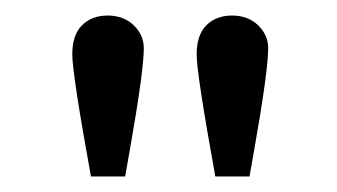

<svg xmlns="http://www.w3.org/2000/svg" viewBox="-20 -698 433 247"><path d="M97 -471Q73 -603 73 -628Q73 -653 85.5 -665.5Q98 -678 118.5 -678Q139 -678 152 -665.5Q165 -653 165 -636Q165 -607 147 -505L141 -471ZM257 -471Q233 -603 233 -628Q233 -653 245.5 -665.5Q258 -678 278.5 -678Q299 -678 312 -665.5Q325 -653 325 -636Q325 -607 307 -505L301 -471Z"/></svg>

Font: Caladea
Style: Regular
Weight: 400
Designer: Carolina Giovagnoli and Andres Torresi
Foundry: Carolina Giovagnoli and Andres Torresi
Version: Version 1.002